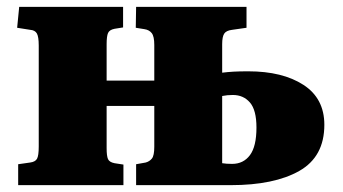

<svg xmlns="http://www.w3.org/2000/svg" viewBox="-20 -540 1000 560"><path d="M33 0V-61L68 -66Q83 -68 88 -77Q93 -86 93 -113V-407Q93 -433 87.5 -442.5Q82 -452 68 -453L30 -459L36 -520H339V-460L314 -456Q299 -453 295 -443.5Q291 -434 291 -411V-305H430V-409Q430 -434 422.5 -443.5Q415 -453 401 -455L376 -459L377 -520H699V-459L657 -453Q640 -451 634 -442Q628 -433 628 -411V-328Q644 -330 661 -331Q678 -332 704 -332Q804 -332 865 -292.5Q926 -253 926 -176Q926 -83 853 -41.5Q780 0 653 0H377V-61L405 -66Q416 -69 423 -77.5Q430 -86 430 -112V-231H291V-108Q291 -85 295 -76Q299 -67 314 -64L340 -60V0ZM657 -62Q690 -62 709 -87.5Q728 -113 728 -168Q728 -219 709 -241Q690 -263 659 -263Q643 -263 628 -260V-64Q640 -62 657 -62Z"/></svg>

Font: Literata 36pt ExtraBold
Style: Regular
Weight: 800
Designer: Latin by Veronika Burian and Jose Scaglione. Greek by Irene Vlachou. Cyrillic by Vera Evstafieva.
Foundry: TypeTogether
Version: Version 3.002